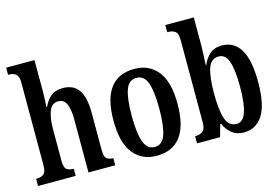

<svg xmlns="http://www.w3.org/2000/svg" viewBox="-98 -971 1736 1191"><g transform="rotate(-15 770.0 -375.0)"><path d="M15 0V-46H21Q46 -46 63.5 -58.5Q81 -71 81 -117V-649Q81 -677 71.5 -691Q62 -705 48.5 -709.5Q35 -714 23 -714H14V-760H196V-555Q196 -527 194.5 -499.5Q193 -472 192 -460H197Q211 -494 239.5 -520.5Q268 -547 321 -547Q387 -547 420.5 -500.5Q454 -454 454 -352V-118Q454 -71 468 -58.5Q482 -46 509 -46H511V0H339V-339Q339 -404 324 -439.5Q309 -475 271 -475Q229 -475 212.5 -430Q196 -385 196 -316V-113Q196 -69 212 -57.5Q228 -46 254 -46H257V0Z M776 10Q681 10 626.5 -59Q572 -128 572 -269Q572 -547 779 -547Q874 -547 928.5 -478.5Q983 -410 983 -269Q983 -128 930.5 -59Q878 10 776 10ZM778 -46Q827 -46 846.5 -103Q866 -160 866 -269Q866 -379 846.5 -434.5Q827 -490 777 -490Q728 -490 708.5 -434.5Q689 -379 689 -269Q689 -160 709 -103Q729 -46 778 -46Z M1336 10Q1290 10 1259.5 -14.5Q1229 -39 1212 -78H1206L1184 0H1036V-46H1041Q1065 -46 1084.5 -58.5Q1104 -71 1104 -118V-646Q1104 -690 1085.5 -702Q1067 -714 1041 -714H1036V-760H1219V-581Q1219 -554 1217 -515.5Q1215 -477 1214 -454H1217Q1234 -495 1263.5 -521Q1293 -547 1341 -547Q1418 -547 1459.5 -480.5Q1501 -414 1501 -269Q1501 -124 1457.5 -57Q1414 10 1336 10ZM1306 -53Q1348 -53 1366.5 -109Q1385 -165 1385 -271Q1385 -380 1366.5 -433Q1348 -486 1305 -486Q1255 -486 1236.5 -431Q1218 -376 1218 -270Q1218 -165 1236.5 -109Q1255 -53 1306 -53Z"/></g></svg>

Font: Noto Serif Khmer ExtraCondensed SemiBold
Style: Regular
Weight: 600
Width: 2
Designer: Danh Hong and the Monotype Design Team
Foundry: Monotype Imaging Inc.
Version: Version 2.004; ttfautohint (v1.8.4.7-5d5b)